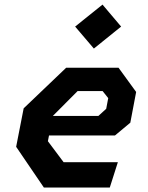

<svg xmlns="http://www.w3.org/2000/svg" viewBox="-20 -836 660 856"><path d="M175.5 0H469.5L505.5 -113H263.5L193.5 -206.5L198.5 -232H492.5L561 -289L587 -426L508.5 -534H275L85.5 -353L52 -181.5ZM215.5 -319 326 -430H437.5L462.5 -398.5L453.5 -351L418.5 -319ZM315 -717.5 398.5 -619.5 520 -717.5 437 -815.5Z"/></svg>

Font: Monaspace Krypton
Style: Bold Italic
Weight: 700
Italic angle: -11°
Designer: Riley Cran & the Lettermatic Team
Foundry: Lettermatic
Version: Version 1.101 (Monaspace Krypton)